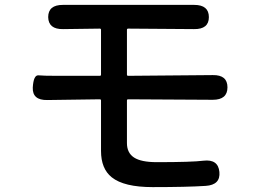

<svg xmlns="http://www.w3.org/2000/svg" viewBox="-20 -741 1040 785"><path d="M604 24Q487 24 437 -16Q393 -51 393 -124V-330Q393 -335 388 -335L173 -332Q112 -331 114 -383Q117 -435 137.5 -433Q158 -431 212 -431H388Q393 -431 393 -436V-619Q393 -624 388 -624L238 -622Q178 -621 177 -671Q177 -721 237 -721H774Q834 -721 834 -671Q834 -621 773 -622L504 -624Q499 -624 499 -619V-436Q499 -431 504 -431L850 -434Q910 -435 910 -384Q910 -333 850 -333L504 -335Q499 -335 499 -330V-156Q499 -116 528 -97Q557 -78 621 -78Q765 -78 812 -84Q872 -91 877 -38Q882 15 821 19Q744 24 604 24Z"/></svg>

Font: Resource Han Rounded TW Medium
Style: Regular
Weight: 500
Designer: Cyano Hao (round all glyphs); Ryoko NISHIZUKA 西塚涼子 (kana, bopomofo & ideographs); Paul D. Hunt (Latin, Greek & Cyrillic)
Foundry: Cyano Hao
Version: 0.990